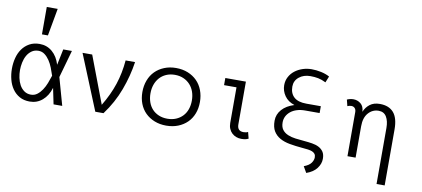

<svg xmlns="http://www.w3.org/2000/svg" viewBox="-82 -1073 3439 1566"><g transform="rotate(10 1637.5 -290.0)"><path d="M67.9 -228Q67.9 -196.8 74.5 -164.8Q81.1 -132.8 95.5 -106.4Q109.9 -80.1 133.5 -63Q157.2 -45.9 189.9 -45.9Q219.2 -45.9 241.7 -63Q264.2 -80.1 281.5 -106Q298.8 -131.8 311.5 -164.3Q324.2 -196.8 334 -228Q324.2 -258.8 311.5 -291Q298.8 -323.2 281.5 -349.1Q264.2 -375 241.7 -392.1Q219.2 -409.2 189.9 -409.2Q157.2 -409.2 133.5 -392.1Q109.9 -375 95.5 -349.1Q81.1 -323.2 74.5 -291Q67.9 -258.8 67.9 -228ZM1 -228Q1 -273.9 12 -316.9Q22.9 -359.9 46.4 -392.8Q69.8 -425.8 105.5 -445.8Q141.1 -465.8 189.9 -465.8Q250 -465.8 294.4 -428Q338.9 -390.1 358.9 -323.2L386.2 -455.1H458L394 -228L458 0H386.2L358.9 -131.8Q338.9 -64.9 294.4 -26.9Q250 11.2 189.9 11.2Q141.1 11.2 105.5 -8.8Q69.8 -28.8 46.4 -62.5Q22.9 -96.2 12 -139.2Q1 -182.1 1 -228ZM284.2 -772.9 243.2 -545.9H193.8V-772.9Z M981 -455.1Q963.9 -337.9 920.4 -220.9Q877 -104 799.8 0H731.9L545.9 -455.1H626L773.9 -64.9Q832 -161.1 863 -255.1Q894 -349.1 902.8 -455.1Z M1558.6 -226.1Q1558.6 -172.9 1541.7 -129.4Q1524.9 -85.9 1493.4 -54.9Q1461.9 -23.9 1418 -6.3Q1374 11.2 1319.8 11.2Q1266.6 11.2 1222.7 -6.3Q1178.7 -23.9 1147.2 -54.9Q1115.7 -85.9 1098.9 -129.4Q1082 -172.9 1082 -226.1Q1082 -277.8 1098.9 -322.5Q1115.7 -367.2 1147.2 -398.7Q1178.7 -430.2 1222.7 -448Q1266.6 -465.8 1319.8 -465.8Q1374 -465.8 1418 -448Q1461.9 -430.2 1493.4 -398.7Q1524.9 -367.2 1541.7 -322.5Q1558.6 -277.8 1558.6 -226.1ZM1491.7 -226.1Q1491.7 -265.1 1480.2 -298.1Q1468.8 -331.1 1446.3 -356Q1423.8 -380.9 1391.8 -395Q1359.9 -409.2 1319.8 -409.2Q1279.8 -409.2 1247.8 -395Q1215.8 -380.9 1193.8 -356Q1171.9 -331.1 1160.4 -298.1Q1148.9 -265.1 1148.9 -226.1Q1148.9 -187 1160.4 -154.1Q1171.9 -121.1 1193.8 -97.2Q1215.8 -73.2 1247.8 -59.6Q1279.8 -45.9 1319.8 -45.9Q1359.9 -45.9 1391.8 -59.6Q1423.8 -73.2 1446.3 -97.2Q1468.8 -121.1 1480.2 -154.1Q1491.7 -187 1491.7 -226.1Z M2001.5 -1Q1990.7 4.9 1976.8 8.1Q1962.9 11.2 1941.9 11.2Q1919.9 11.2 1899.9 3.7Q1879.9 -3.9 1864.7 -18.1Q1849.6 -32.2 1840.6 -53.2Q1831.5 -74.2 1831.5 -101.1V-396H1728.5V-455.1H1898.9V-101.1Q1898.9 -45.9 1950.7 -45.9Q1974.6 -45.9 1987.8 -54.2Z M2321.8 -335.9Q2267.6 -353 2239.5 -393.6Q2211.4 -434.1 2211.4 -481Q2211.4 -519 2228 -550Q2244.6 -581.1 2272.2 -602.5Q2299.8 -624 2335.7 -636Q2371.6 -647.9 2410.6 -647.9Q2448.7 -647.9 2488.8 -639.4Q2528.8 -630.9 2559.6 -613.8L2538.6 -562Q2504.4 -579.1 2474.6 -585Q2444.8 -590.8 2410.6 -590.8Q2353.5 -590.8 2316.2 -560.3Q2278.8 -529.8 2278.8 -481Q2278.8 -425.8 2312.7 -394.8Q2346.7 -363.8 2415.5 -363.8H2535.6V-307.1H2415.5Q2378.4 -307.1 2347.9 -297.6Q2317.4 -288.1 2295.9 -270.5Q2274.4 -252.9 2262.9 -230Q2251.5 -207 2251.5 -180.2Q2251.5 -142.1 2268.6 -119.6Q2285.6 -97.2 2313.7 -85.2Q2341.8 -73.2 2377.7 -68.6Q2413.6 -64 2450.7 -61Q2485.4 -58.1 2517.6 -53Q2549.8 -47.9 2573.7 -35.4Q2597.7 -22.9 2612.1 -1.5Q2626.5 20 2626.5 56.2Q2626.5 98.1 2598.1 135.5Q2569.8 172.9 2512.7 192.9L2483.4 142.1Q2526.4 126 2543 102.5Q2559.6 79.1 2559.6 56.2Q2559.6 38.1 2551.5 27.6Q2543.5 17.1 2529.1 11Q2514.6 4.9 2493.2 2Q2471.7 -1 2444.8 -2.9Q2387.7 -7.8 2340.1 -16.4Q2292.5 -24.9 2258.1 -44.4Q2223.6 -64 2204.1 -96.4Q2184.6 -128.9 2184.6 -182.1Q2184.6 -234.9 2220.7 -275.4Q2256.8 -315.9 2321.8 -335.9Z M2877.4 -377.9Q2892.6 -416 2924.6 -440.9Q2956.5 -465.8 3007.3 -465.8Q3082.5 -465.8 3121.6 -420.9Q3160.6 -376 3160.6 -282.2V182.1H3093.3V-282.2Q3093.3 -338.9 3072.3 -374Q3051.3 -409.2 3007.3 -409.2Q2956.5 -409.2 2922.1 -370.1Q2887.7 -331.1 2887.7 -259.8V0H2820.3V-365.2Q2820.3 -386.2 2809.3 -397.7Q2798.3 -409.2 2781.2 -409.2Q2764.6 -409.2 2748.5 -401.9L2735.4 -454.1Q2745.6 -459 2759.5 -462.4Q2773.4 -465.8 2787.6 -465.8Q2822.3 -465.8 2848.9 -444.3Q2875.5 -422.9 2877.4 -377.9Z"/></g></svg>

Font: Anonymous Pro
Style: Regular
Weight: 400
Monospace: yes
Designer: Mark Simonson
Version: Version 1.002